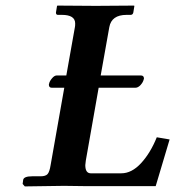

<svg xmlns="http://www.w3.org/2000/svg" viewBox="-20 -666 627 687"><path d="M248 -568.8Q249 -572.8 249 -582Q249 -612.8 201.2 -612.8H187Q180.2 -612.8 180.2 -621.1L184.1 -645L186 -646Q283.2 -645 323.2 -645Q323.2 -645 459 -646L460.9 -645L457 -621.1Q455.1 -613.3 448.2 -612.8H433.1Q378.9 -612.8 371.1 -568.8L340.3 -396H483.9Q495.1 -396 495.1 -384.8Q495.1 -382.8 494.1 -381.8Q492.2 -372.1 483.2 -362.1Q474.1 -352.1 464.8 -352.1H333L287.1 -91.8Q285.2 -79.6 285.2 -75.2Q285.2 -46.4 304.2 -45.9H414.1Q451.2 -45.9 484.6 -82Q518.1 -118.2 541 -174.8L586.9 -167L537.1 0H286.1L209 -1L68.8 1L61 -7.8L63 -22.9Q65.9 -35.2 95.2 -35.2H125Q143.1 -35.2 150.1 -43Q157.2 -50.8 161.1 -75.2L210 -352.1H165Q155.3 -352.1 154.8 -362.8Q154.8 -363.8 155.3 -365Q155.8 -366.2 155.8 -367.2Q157.7 -376 166.3 -386Q174.8 -396 183.1 -396H217.3Z"/></svg>

Font: Linux Libertine
Style: Semibold Italic
Weight: 600
Italic angle: -11.5°
Designer: Philipp H. Poll
Foundry: Philipp H. Poll
Version: Version 5.1.2 ; ttfautohint (v0.9)